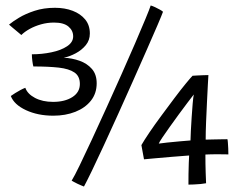

<svg xmlns="http://www.w3.org/2000/svg" viewBox="-20 -672 917 702"><path d="M175 -249Q118.5 -249 75 -269.2Q31.5 -289.5 19.5 -321Q26.5 -326 35.8 -331.8Q45 -337.5 54.8 -342.8Q64.5 -348 72.5 -351Q80.5 -328.5 108 -314Q135.5 -299.5 174 -299.5Q217 -299.5 244.5 -317Q272 -334.5 272 -365Q272 -393.5 252.2 -407Q232.5 -420.5 194.8 -424.8Q157 -429 102 -429Q100 -435.5 98.2 -449.5Q96.5 -463.5 96.5 -473.5Q133.5 -473.5 168.2 -480.8Q203 -488 225.2 -502.8Q247.5 -517.5 247.5 -539Q247.5 -560.5 230.2 -575Q213 -589.5 177.5 -589.5Q153 -589.5 130 -583Q107 -576.5 88.5 -566.2Q70 -556 58 -544Q53 -548.5 43.5 -556.2Q34 -564 25.5 -571.2Q17 -578.5 13 -582Q26 -593 49.5 -607.2Q73 -621.5 106.5 -632.5Q140 -643.5 181 -643.5Q217 -643.5 245.8 -632.5Q274.5 -621.5 291.5 -600.8Q308.5 -580 308.5 -549.5Q308.5 -525 293.8 -507Q279 -489 257 -477.2Q235 -465.5 213 -461Q243.5 -459.5 271 -449.8Q298.5 -440 316 -420Q333.5 -400 333.5 -367.5Q333.5 -330.5 312.5 -304Q291.5 -277.5 255.5 -263.2Q219.5 -249 175 -249ZM531 -652Q538 -650 547 -645.8Q556 -641.5 564.2 -637Q572.5 -632.5 576 -629Q571.5 -616.5 555.8 -579.8Q540 -543 517 -490.8Q494 -438.5 467.2 -378.2Q440.5 -318 412.8 -256.8Q385 -195.5 360 -141.2Q335 -87 315.8 -47.2Q296.5 -7.5 287 10Q284 9 277.5 6.2Q271 3.5 263.5 0Q256 -3.5 250.2 -6.8Q244.5 -10 242 -11.5Q252 -27.5 271.2 -67.2Q290.5 -107 315.8 -161.5Q341 -216 369 -277.5Q397 -339 424 -399.8Q451 -460.5 473.8 -513.2Q496.5 -566 511.8 -602.8Q527 -639.5 531 -652ZM815 -107.5Q803 -108 777 -108Q751 -108 731 -107Q731 -71.5 732 -41.5Q733 -11.5 733.5 -2Q726.5 -0.5 713.5 0.8Q700.5 2 688 2.5Q675.5 3 669 3Q669 -14 669.2 -35.2Q669.5 -56.5 670.2 -75.2Q671 -94 671.5 -103.5Q642.5 -101.5 607.5 -98.5Q572.5 -95.5 544.2 -93Q516 -90.5 506.5 -89.5Q504.5 -100.5 501.8 -115Q499 -129.5 497 -141.5Q507 -159 526.2 -187.5Q545.5 -216 569.8 -248.8Q594 -281.5 617.2 -312.5Q640.5 -343.5 658.8 -365.8Q677 -388 684 -395Q689.5 -395.5 700.2 -396Q711 -396.5 723 -397Q735 -397.5 742 -397.5Q741.5 -389.5 740 -362.8Q738.5 -336 736.8 -299.5Q735 -263 733.5 -226Q732 -189 732 -161.5Q745 -162 762.5 -162.2Q780 -162.5 794.2 -162.8Q808.5 -163 811.5 -163Q812.5 -160 813.2 -150.5Q814 -141 814.5 -129.2Q815 -117.5 815 -107.5ZM688.5 -326.5Q680.5 -316 665.5 -296.5Q650.5 -277 633.5 -253.5Q616.5 -230 600.5 -207.8Q584.5 -185.5 573.5 -169Q562.5 -152.5 560.5 -147Q570 -148.5 591.5 -150.8Q613 -153 637 -155.2Q661 -157.5 676.5 -158.5Q676.5 -170 677.8 -193.5Q679 -217 680.8 -244Q682.5 -271 684.5 -293.8Q686.5 -316.5 688.5 -326.5Z"/></svg>

Font: Grandstander Thin Light
Style: Regular
Weight: 300
Version: Version 1.200